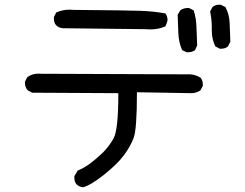

<svg xmlns="http://www.w3.org/2000/svg" viewBox="-20 -737 1040 816"><path d="M333 59Q296 54 296 18V12L310 -12Q337 -23 361.5 -41Q386 -59 414 -85.5Q442 -112 462.5 -148.5Q483 -185 483 -341L117 -343L98 -353Q86 -366 86 -385V-390L96 -409Q116 -424 143 -424Q144 -424 159 -423.5Q174 -423 789 -421Q813 -419 832 -407Q842 -396 842 -378V-372L832 -353Q814 -341 793 -341L562 -345Q562 -188 548 -151Q534 -114 506.5 -77Q479 -40 423.5 4.5Q368 49 333 59ZM780 -515H773L754 -524Q739 -558 738 -597.5Q737 -637 735 -674L746 -693Q760 -703 777 -703H783L803 -693Q814 -660 815 -620.5Q816 -581 818 -544L809 -524Q797 -515 780 -515ZM920 -530H914L895 -540Q880 -571 880 -608V-622Q880 -656 873 -688L883 -707Q894 -717 912 -717H918L938 -707Q955 -676 956 -637Q957 -598 959 -560L949 -540Q938 -530 920 -530ZM619 -612 595 -613 247 -617Q209 -622 209 -658V-664L219 -684Q246 -696 276 -696L292 -695Q524 -693 578 -691Q632 -689 683 -680Q692 -668 692 -651Q692 -646 683 -625Q654 -612 619 -612Z"/></svg>

Font: Xiaolai SC
Style: Regular
Weight: 400
Designer: Nozomi Seto 瀬戸のぞみ
Version: Version 3.11;December 4, 2020;FontCreator 13.0.0.2613 64-bit